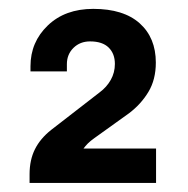

<svg xmlns="http://www.w3.org/2000/svg" viewBox="-20 -824 414 422"><path d="M45 -422V-441Q45 -472.5 56.8 -496Q68.5 -519.5 92.5 -538.5L199 -621Q214.5 -632.5 223.5 -648.5Q232.5 -664.5 232.5 -683.5Q232.5 -706 218.8 -719.5Q205 -733 178 -733Q156 -733 141.5 -718.8Q127 -704.5 127 -683Q127 -679 127 -675.2Q127 -671.5 127 -667H47Q47 -669.5 47 -673Q47 -676.5 47 -678.5Q47 -731.5 85 -768Q123 -804.5 185 -804.5Q251.5 -804.5 287 -772.8Q322.5 -741 322.5 -686.5Q322.5 -649 306.2 -622Q290 -595 263.5 -575L187.5 -520.5Q179 -514.5 173.2 -508.8Q167.5 -503 163.5 -497.5H323V-422Z"/></svg>

Font: Chivo Medium
Style: Regular
Weight: 500
Designer: Hector Gatti
Foundry: Omnibus-Type
Version: Version 2.002